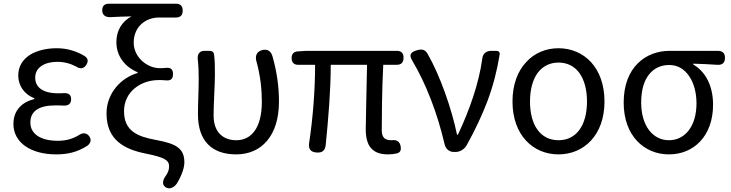

<svg xmlns="http://www.w3.org/2000/svg" viewBox="-20 -816 3926 1031"><path d="M140 -521C102 -496 78 -460 78 -410C78 -359 108 -310 164 -289V-284C102 -269 52 -227 52 -150C52 -100 76 -59 116 -31C156 -3 214 13 281 13C344 13 394 1 447 -32C466 -45 473 -64 460 -83C446 -104 424 -105 403 -90C366 -68 330 -60 290 -60C198 -60 143 -97 143 -158C143 -218 187 -250 277 -250C292 -250 307 -250 323 -249C347 -248 362 -259 362 -283C362 -307 348 -317 324 -316C313 -315 303 -315 293 -315C206 -315 169 -350 169 -399C169 -455 221 -484 288 -484C325 -484 358 -475 390 -458C411 -444 431 -447 444 -469C456 -488 452 -504 433 -516C389 -542 339 -557 285 -557C230 -557 178 -545 140 -521Z M637 -796H566C541 -796 529 -785 529 -760C529 -735 547 -723 572 -724C612 -726 641 -727 686 -728C635 -701 605 -652 605 -590C605 -512 653 -456 719 -428V-424C629 -398 552 -315 552 -207C552 -64 648 -14 764 9C863 29 888 44 888 77C888 95 883 109 871 127C852 152 847 181 876 193C896 201 918 187 930 169C958 123 970 82 970 56C970 -18 928 -44 820 -64C720 -82 646 -111 646 -219C646 -325 738 -386 831 -386C843 -386 854 -386 865 -385C894 -381 909 -389 909 -418C909 -447 894 -455 865 -451C857 -450 848 -450 837 -450C771 -450 698 -508 698 -587C698 -673 762 -722 834 -722H924C949 -722 961 -734 961 -759C961 -784 949 -796 924 -796H745Z M1414 -60C1455 -108 1478 -179 1478 -271C1478 -353 1466 -434 1443 -514C1435 -542 1416 -554 1388 -547C1357 -539 1348 -514 1358 -483C1379 -405 1386 -336 1386 -269C1386 -127 1328 -63 1249 -63C1185 -63 1127 -99 1127 -196C1127 -263 1134 -356 1134 -416C1134 -457 1134 -493 1129 -526C1127 -536 1119 -543 1107 -543H1081H1078C1053 -543 1039 -527 1042 -498C1046 -460 1047 -426 1047 -394C1047 -330 1043 -266 1043 -202C1043 -58 1119 13 1248 13C1316 13 1374 -12 1414 -60Z M2016 -543H1885H1624L1579 -540C1557 -539 1546 -526 1546 -504C1546 -481 1558 -468 1581 -468H1672C1672 -336 1661 -188 1640 -48C1635 -16 1648 1 1681 3C1711 5 1726 -8 1729 -38C1743 -178 1756 -329 1756 -468H1951C1949 -348 1944 -179 1944 -122C1944 -35 1977 13 2063 13C2081 13 2097 11 2110 8C2131 3 2135 -11 2131 -32C2127 -55 2109 -67 2086 -63C2084 -63 2083 -63 2081 -63C2047 -63 2030 -78 2030 -116C2030 -169 2031 -344 2038 -468H2110C2135 -468 2147 -481 2147 -506C2147 -531 2135 -543 2110 -543Z M2597 -272C2628 -355 2649 -436 2663 -523C2665 -535 2658 -543 2646 -543H2620H2617C2591 -543 2573 -527 2570 -503C2552 -367 2499 -220 2439 -93H2434C2406 -230 2344 -409 2275 -529C2262 -550 2246 -553 2222 -547C2185 -537 2174 -522 2194 -490C2268 -366 2329 -207 2367 -43C2373 -16 2392 0 2418 0H2426C2450 0 2474 -14 2487 -38C2532 -119 2568 -196 2597 -272Z M2805 -482C2760 -434 2732 -362 2732 -271C2732 -90 2843 13 2979 13C3115 13 3226 -90 3226 -271C3226 -362 3198 -434 3154 -482C3109 -531 3047 -557 2979 -557C2911 -557 2849 -531 2805 -482ZM3092 -423C3118 -386 3132 -334 3132 -271C3132 -144 3076 -63 2979 -63C2882 -63 2826 -144 2826 -271C2826 -334 2840 -386 2866 -423C2892 -459 2931 -480 2979 -480C3028 -480 3066 -459 3092 -423Z M3798 -543H3724H3576C3448 -543 3329 -456 3329 -265C3329 -86 3440 13 3572 13C3705 13 3809 -85 3809 -254C3809 -356 3768 -432 3702 -470V-474C3748 -473 3787 -471 3831 -468C3858 -466 3873 -478 3873 -505C3873 -531 3860 -543 3834 -543ZM3682 -405C3707 -368 3720 -316 3720 -261C3720 -139 3659 -63 3572 -63C3486 -63 3423 -140 3423 -265C3423 -334 3439 -384 3466 -417C3493 -451 3531 -467 3574 -467C3621 -467 3657 -443 3682 -405Z"/></svg>

Font: GenSenRounded2 TW R
Style: Regular
Weight: 400
Version: Version 2.100;PS 2.1;hotconv 16.6.51;makeotf.lib2.5.65220 DE